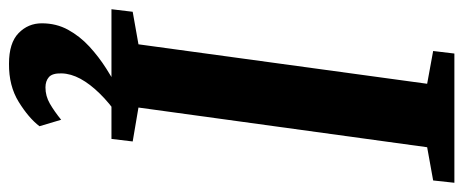

<svg xmlns="http://www.w3.org/2000/svg" viewBox="-318 -468 1005 416"><g transform="rotate(90 184.0 -260.5)"><path d="M-3.5 0 2 -46 72.5 -58.5 158 -684 87 -697 92.5 -743H372.5L367.5 -697L295.5 -684L209.5 -58.5L283 -46L277.5 0ZM114.5 222Q69.5 222 48.2 201.2Q27 180.5 27 151Q27 119.5 41 94Q55 68.5 77.2 48Q99.5 27.5 125.2 11.2Q151 -5 173.5 -18L198.5 -27.5L226.5 -14Q199 5 178.8 25.8Q158.5 46.5 147.2 67.2Q136 88 135.5 108Q135 128 143.5 135.5Q152 143 166 143Q184.5 143 201 133.5Q217.5 124 236 109L250 156Q232 179.5 197.2 201Q162.5 222.5 114.5 222Z"/></g></svg>

Font: Merriweather 24pt SemiCondensed
Style: Bold Italic
Weight: 700
Width: 4
Italic angle: -7.8°
Designer: Eben Sorkin
Foundry: Eben Sorkin
Version: Version 2.101